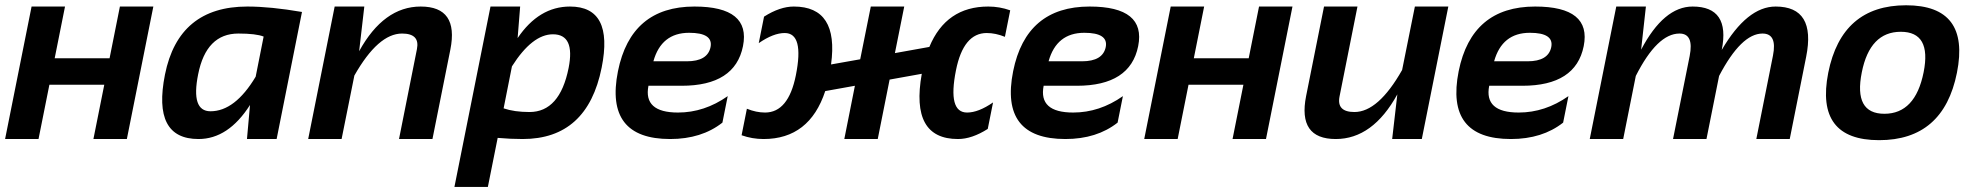

<svg xmlns="http://www.w3.org/2000/svg" viewBox="-28 -538 7648 743"><path d="M-8.3 0 94.2 -512.7H223.6L183.6 -312.5H396L436 -512.7H565.4L462.9 0H333.5L375.5 -210H163.1L121.1 0Z M992.2 -396.5Q962.9 -408.2 894.5 -408.2Q770 -408.2 738.8 -250.5Q710 -107.4 786.6 -107.4Q881.3 -107.4 961.4 -241.2ZM1042.5 0H927.7L939.5 -131.8Q855.5 0 740.2 0Q560.5 0 610.4 -249.5Q663.1 -512.7 929.2 -512.7Q1018.6 -512.7 1140.6 -491.7Z M1164.6 0 1267.1 -512.7H1381.8L1361.8 -339.8Q1457 -512.7 1600.1 -512.7Q1748 -512.7 1714.8 -346.2L1645.5 0H1516.1L1585.4 -347.7Q1597.7 -408.2 1527.8 -408.2Q1435.5 -408.2 1343.3 -245.6L1293.9 0Z M1920.9 -118.7Q1962.4 -104.5 2021 -104.5Q2138.2 -104.5 2172.4 -274.9Q2198.2 -405.3 2111.8 -405.3Q2031.7 -405.3 1953.1 -281.2ZM1870.1 -512.7H1984.9L1975.1 -390.6Q2057.6 -512.7 2177.7 -512.7Q2347.7 -512.7 2300.3 -276.4Q2245.1 0 1994.6 0Q1947.3 0 1897.9 -4.4L1859.9 185.5H1730.5Z M2847.2 -359.4Q2816.4 -206.1 2609.9 -206.1H2481.4Q2460.9 -102.5 2595.7 -102.5Q2697.8 -102.5 2788.1 -166L2767.6 -63.5Q2687 0 2565.4 0Q2311 0 2363.3 -262.2Q2413.6 -512.7 2659.2 -512.7Q2877.9 -512.7 2847.2 -359.4ZM2500.5 -300.8H2629.9Q2710.4 -300.8 2721.7 -356Q2732.4 -411.1 2638.7 -411.1Q2531.2 -411.1 2500.5 -300.8Z M3568.4 -356.4Q3633.3 -512.7 3796.4 -512.7Q3840.3 -512.7 3881.3 -498L3860.8 -395.5Q3824.7 -410.2 3790.5 -410.2Q3700.2 -410.2 3671.4 -266.1Q3638.7 -102.5 3714.4 -102.5Q3758.3 -102.5 3814.9 -141.6L3794.4 -39.1Q3732.9 0 3679.2 0Q3493.7 0 3539.1 -252.4L3414.6 -230L3368.7 0H3239.3L3280.3 -206.1L3165.5 -185.5Q3104.5 0 2926.8 0Q2882.8 0 2841.8 -14.6L2862.3 -117.2Q2898.4 -102.5 2932.6 -102.5Q3022.9 -102.5 3051.8 -246.6Q3084.5 -410.2 3008.8 -410.2Q2964.8 -410.2 2908.2 -371.1L2928.7 -473.6Q2990.2 -512.7 3043.9 -512.7Q3218.8 -512.7 3188 -288.6L3300.8 -308.6L3341.8 -512.7H3471.2L3435.1 -332.5Z M4376.5 -359.4Q4345.7 -206.1 4139.2 -206.1H4010.7Q3990.2 -102.5 4125 -102.5Q4227.1 -102.5 4317.4 -166L4296.9 -63.5Q4216.3 0 4094.7 0Q3840.3 0 3892.6 -262.2Q3942.9 -512.7 4188.5 -512.7Q4407.2 -512.7 4376.5 -359.4ZM4029.8 -300.8H4159.2Q4239.7 -300.8 4251 -356Q4261.7 -411.1 4168 -411.1Q4060.5 -411.1 4029.8 -300.8Z M4399.9 0 4502.4 -512.7H4631.8L4591.8 -312.5H4804.2L4844.2 -512.7H4973.6L4871.1 0H4741.7L4783.7 -210H4571.3L4529.3 0Z M5576.7 -512.7 5474.1 0H5359.4L5379.4 -172.9Q5284.2 0 5141.1 0Q4993.2 0 5026.4 -166.5L5095.7 -512.7H5225.1L5155.8 -165Q5143.6 -104.5 5213.4 -104.5Q5305.7 -104.5 5397.9 -267.1L5447.3 -512.7Z M6100.6 -359.4Q6069.8 -206.1 5863.3 -206.1H5734.9Q5714.4 -102.5 5849.1 -102.5Q5951.2 -102.5 6041.5 -166L6021 -63.5Q5940.4 0 5818.8 0Q5564.5 0 5616.7 -262.2Q5667 -512.7 5912.6 -512.7Q6131.3 -512.7 6100.6 -359.4ZM5753.9 -300.8H5883.3Q5963.9 -300.8 5975.1 -356Q5985.8 -411.1 5892.1 -411.1Q5784.7 -411.1 5753.9 -300.8Z M6124 0 6226.6 -512.7H6341.3L6322.8 -345.7Q6410.6 -512.7 6522 -512.7Q6668.5 -512.7 6634.8 -344.7Q6732.9 -512.7 6843.3 -512.7Q7000.5 -512.7 6961.4 -317.9L6897.9 0H6768.6L6833 -322.8Q6850.1 -408.2 6792.5 -408.2Q6710.4 -408.2 6624.5 -244.1L6575.7 0H6446.3L6510.7 -321.3Q6527.8 -408.2 6471.2 -408.2Q6385.3 -408.2 6302.2 -244.1L6253.4 0Z M7264.2 -97.7Q7383.8 -97.7 7416 -258.3Q7447.3 -415 7327.6 -415Q7208 -415 7176.8 -258.3Q7144.5 -97.7 7264.2 -97.7ZM7046.9 -256.3Q7099.1 -517.6 7348.1 -517.6Q7597.2 -517.6 7544.9 -256.3Q7492.7 4.4 7243.7 4.4Q6995.6 4.4 7046.9 -256.3Z"/></svg>

Font: Sansation
Style: Bold Italic
Weight: 700
Designer: Bernd Montag
Version: Version 1.301